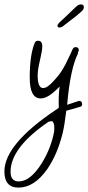

<svg xmlns="http://www.w3.org/2000/svg" viewBox="-111 -443 401 872"><path d="M-27 409Q-91 409 -91 336Q-91 212 144 55Q149 53 156 46Q155 17 156 -7Q157 -31 160 -50Q152 -42 143.5 -34Q135 -26 125 -18Q97 4 74 4Q24 4 24 -90Q24 -194 47 -249Q52 -258 61 -258Q81 -258 81 -233Q81 -214 72 -176Q60 -127 60 -101Q60 -43 85 -43Q105 -43 136 -79Q148 -92 158 -105Q168 -118 175 -131L186 -150L211 -202L219 -220Q224 -229 232 -229Q247 -229 247 -215Q247 -213 245 -209L243 -206V-200Q226 -166 213.5 -108Q201 -50 194 33L248 15Q262 15 262 31Q262 40 253 42Q231 49 190 60Q186 93 182 118Q178 143 174 160Q150 258 103 326Q44 409 -27 409ZM-26 381Q26 381 77 301Q99 266 113.5 229Q128 192 135 154Q136 141 135 125Q131 107 122 107Q118 107 113 110L111 109Q-63 227 -63 337Q-63 381 -26 381ZM159 -318Q150 -318 150 -326Q150 -332 159 -341L186 -366Q198 -378 213 -392Q228 -406 233 -411Q245 -423 256 -423Q270 -423 270 -411Q270 -400 258 -390Q247 -380 235.5 -370.5Q224 -361 201 -344Q186 -333 177 -325.5Q168 -318 159 -318Z"/></svg>

Font: Square Peg
Style: Regular
Weight: 400
Designer: Robert E. Leuschke
Foundry: Robert E. Leuschke
Version: Version 1.010; ttfautohint (v1.8.4.7-5d5b)